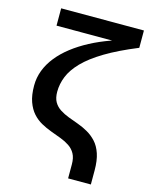

<svg xmlns="http://www.w3.org/2000/svg" viewBox="-131 -778 819 1060"><g transform="rotate(15 278.5 -248.5)"><path d="M557 -598Q447 -553 374 -509Q301 -465 259 -421.5Q217 -378 199.5 -334.5Q182 -291 182 -247Q182 -211 195 -188.5Q208 -166 230.5 -151.5Q253 -137 280.5 -126.5Q308 -116 337.5 -105.5Q367 -95 395 -79Q423 -63 445.5 -38.5Q468 -14 481 24.5Q494 63 494 120V200H364V120Q364 83 351 59.5Q338 36 315.5 21Q293 6 265 -4.5Q237 -15 207 -26Q177 -37 149 -52.5Q121 -68 99 -92.5Q77 -117 63.5 -154.5Q50 -192 50 -247Q50 -292 66 -334Q82 -376 112.5 -414Q143 -452 185.5 -485Q228 -518 281 -546Q334 -574 396 -596Q458 -618 527 -633ZM557 -697V-598H84V-697Z"/></g></svg>

Font: Syne
Style: Bold
Weight: 700
Designer: Lucas Descroix
Foundry: Bonjour Monde
Version: Version 2.200